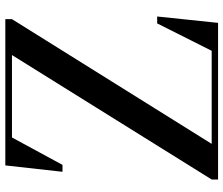

<svg xmlns="http://www.w3.org/2000/svg" viewBox="-79 -761 840 722"><g transform="rotate(-90 341.0 -400.0)"><path d="M80 -800H630V-775L161 -24H511L614 -229H640L616 0H27V-24L495 -775H185L82 -585H56Z"/></g></svg>

Font: Prata
Style: Regular
Weight: 400
Designer: Cyreal (www.cyreal.org)
Foundry: Cyreal (www.cyreal.org)
Version: Version 1.010